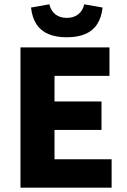

<svg xmlns="http://www.w3.org/2000/svg" viewBox="-20 -871 591 891"><path d="M75 0V-651H488V-519H233V-400H451V-268H233V-132H498V0ZM290 -698Q240 -698 204.5 -713Q169 -728 149 -759Q129 -790 124 -836L209 -851Q216 -821 237 -804.5Q258 -788 290 -788Q322 -788 343 -804.5Q364 -821 371 -851L456 -836Q451 -790 431 -759Q411 -728 375.5 -713Q340 -698 290 -698Z"/></svg>

Font: Mada ExtraBold
Style: Regular
Weight: 800
Designer: Khaled Hosny
Version: Version 1.5